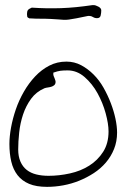

<svg xmlns="http://www.w3.org/2000/svg" viewBox="-20 -726 501 747"><path d="M16.6 -166Q16.6 -194.3 22.9 -229.5Q29.3 -264.6 41.5 -300.3Q53.7 -335.9 72.8 -369.1Q91.8 -402.3 116.7 -428.7Q141.6 -455.1 171.9 -470.7Q202.1 -486.3 238.3 -486.3Q269.5 -486.3 295.9 -472.2Q322.3 -458 344.2 -436Q366.2 -414.1 382.8 -384.8Q399.4 -355.5 411.1 -324.7Q422.9 -293.9 429.2 -264.2Q435.5 -234.4 435.5 -210Q435.5 -175.8 423.8 -146.5Q412.1 -117.2 392.1 -93.8Q372.1 -70.3 345.2 -52.7Q318.4 -35.2 288.1 -22.9Q257.8 -10.7 226.1 -4.9Q194.3 1 163.1 1Q121.1 1 93.3 -10.7Q65.4 -22.5 48.3 -44.4Q31.2 -66.4 23.9 -97.2Q16.6 -127.9 16.6 -166ZM50.8 -144.5Q50.8 -117.2 59.6 -97.2Q68.4 -77.1 84 -64.9Q99.6 -52.7 121.1 -47.4Q142.6 -42 168.9 -42Q210 -42 252 -51.3Q293.9 -60.5 327.1 -81.5Q360.4 -102.5 381.3 -135.3Q402.3 -168 402.3 -214.8Q402.3 -244.1 391.1 -285.2Q379.9 -326.2 359.4 -363.3Q338.9 -400.4 309.1 -426.3Q279.3 -452.1 243.2 -452.1Q226.6 -452.1 215.3 -450.7Q204.1 -449.2 187.5 -443.4V-438.5V-434.6Q187.5 -433.6 189 -429.7Q190.4 -425.8 192.4 -421.4Q194.3 -417 195.3 -413.1Q196.3 -409.2 196.3 -408.2Q196.3 -399.4 191.4 -395Q186.5 -390.6 180.2 -388.7Q173.8 -386.7 166.5 -385.7Q159.2 -384.8 153.3 -382.8Q121.1 -369.1 101.1 -341.8Q81.1 -314.5 69.8 -280.8Q58.6 -247.1 54.7 -210.9Q50.8 -174.8 50.8 -144.5ZM85 -670.9Q85 -681.6 88.4 -686.5Q91.8 -691.4 103.5 -696.3Q133.8 -694.3 161.6 -693.8Q189.5 -693.4 217.8 -694.3Q246.1 -695.3 275.9 -698.2Q305.7 -701.2 339.8 -706.1H344.7Q351.6 -706.1 362.8 -700.2Q374 -694.3 374 -685.5Q374 -675.8 371.6 -665.5Q369.1 -655.3 357.4 -655.3Q348.6 -655.3 341.8 -659.7Q335 -664.1 327.1 -664.1H323.2Q294.9 -658.2 277.3 -654.8Q259.8 -651.4 248 -649.9Q236.3 -648.4 228 -648.9Q219.7 -649.4 207.5 -650.4Q195.3 -651.4 177.2 -652.3Q159.2 -653.3 128.9 -653.3H122.1Q117.2 -653.3 111.8 -653.8Q106.4 -654.3 101.6 -654.3H94.7Q86.9 -657.2 85.9 -661.6Q85 -666 85 -670.9Z"/></svg>

Font: Zeyada
Style: Regular
Weight: 400
Version: Version 1.002 2010